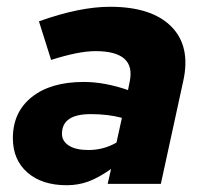

<svg xmlns="http://www.w3.org/2000/svg" viewBox="-20 -543 610 567"><path d="M177 4Q104 4 61 -33.5Q18 -71 18 -135Q18 -212 74 -256.5Q130 -301 227 -301Q260 -301 293.5 -294.5Q327 -288 358 -277L363 -302Q382 -392 262 -392Q212 -392 131 -366L95 -480Q215 -523 305 -523Q428 -523 486 -464.5Q544 -406 521 -303L455 0H298L308 -44Q271 -18 241 -7Q211 4 177 4ZM241 -100Q286 -100 324 -122L340 -195Q299 -206 248 -206Q163 -206 163 -148Q163 -126 183.5 -113Q204 -100 241 -100Z"/></svg>

Font: Red Hat Text
Style: Bold Italic
Weight: 700
Italic angle: -12°
Designer: Pentagram, MCKL
Foundry: Pentagram, MCKL
Version: Version 1.023; ttfautohint (v1.8.3)